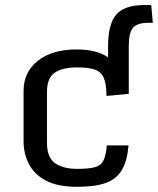

<svg xmlns="http://www.w3.org/2000/svg" viewBox="-20 -721 619 752"><path d="M282.7 10.7Q205.6 10.7 159.4 -13.9Q113.3 -38.6 92.8 -79.3Q72.3 -120.1 72.3 -168V-365.2Q72.3 -438.5 128.2 -482.9Q184.1 -527.3 280.3 -527.3Q359.9 -527.3 403.3 -496.1V-540Q403.3 -627.4 435.8 -664.3Q468.3 -701.2 544.9 -701.2H572.3L578.6 -631.8H562.5Q518.6 -631.8 501.5 -613Q484.4 -594.2 484.4 -540.5V-353.5L397 -345.2Q397 -392.6 386.2 -416.5Q375.5 -440.4 350.6 -448.7Q325.7 -457 282.7 -457Q223.6 -457 193.8 -435.8Q164.1 -414.6 164.1 -362.8V-160.2Q164.1 -104.5 195.6 -82Q227.1 -59.6 282.7 -59.6Q328.1 -59.6 351.8 -66.2Q375.5 -72.8 385.3 -92.5Q395 -112.3 398.4 -151.4H483.4Q478.5 -91.8 458 -56.2Q437.5 -20.5 395.3 -4.9Q353 10.7 282.7 10.7Z"/></svg>

Font: Monda
Style: Regular
Weight: 400
Designer: Vernon Adams
Foundry: Vernon Adams
Version: Version 2.100; ttfautohint (v1.8.3)